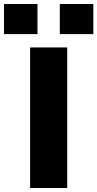

<svg xmlns="http://www.w3.org/2000/svg" viewBox="-40 -943 488 963"><path d="M111 0V-705H297V0ZM260 -772V-923H428V-772ZM-20 -772V-923H148V-772Z"/></svg>

Font: Nunito Sans 7pt Expanded ExtraBold
Style: Regular
Weight: 800
Width: 7
Designer: Vernon Adams
Foundry: Vernon Adams
Version: Version 3.101;gftools[0.9.27]